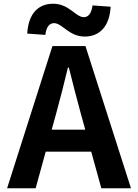

<svg xmlns="http://www.w3.org/2000/svg" viewBox="-20 -1009 740 1029"><path d="M270 -885C313 -885 350 -813 434 -813C512 -813 567 -865 573 -973L476 -980C470 -936 453 -917 429 -917C386 -917 350 -989 265 -989C187 -989 132 -938 126 -829L223 -822C228 -866 246 -885 270 -885ZM523 0H682L438 -762H261L18 0H171L225 -196H469ZM257 -314 280 -397C302 -476 324 -564 344 -647H349C369 -564 393 -476 414 -397L437 -314Z"/></svg>

Font: Kawkab Mono
Style: Bold
Weight: 700
Monospace: yes
Designer: Abdullah Arif
Foundry: Abdullah Arif
Version: Version 1.000;PS 000.500;hotconv 1.0.88;makeotf.lib2.5.64775